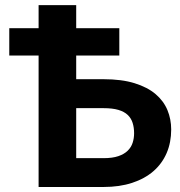

<svg xmlns="http://www.w3.org/2000/svg" viewBox="-20 -746 720 766"><path d="M284 -725.5V-633.5H456V-524.5H284V-430H393Q465.5 -430 517 -414Q568.5 -398 600.8 -370.5Q633 -343 648 -306.8Q663 -270.5 663 -229.5Q663 -177.5 644.8 -135.2Q626.5 -93 592 -63Q557.5 -33 507.2 -16.5Q457 0 393 0H134V-524.5H17V-633.5H134V-725.5ZM284 -314.5V-115H393Q428.5 -115 452 -123Q475.5 -131 489.5 -144.8Q503.5 -158.5 509.2 -176.5Q515 -194.5 515 -214.5Q515 -237 509.2 -255.5Q503.5 -274 489.8 -287.2Q476 -300.5 452.5 -307.5Q429 -314.5 393 -314.5Z"/></svg>

Font: Lato Heavy
Style: Regular
Weight: 800
Designer: Lukasz Dziedzic
Foundry: tyPoland Lukasz Dziedzic
Version: Version 2.007; 2014-02-27